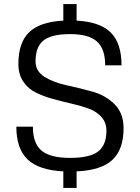

<svg xmlns="http://www.w3.org/2000/svg" viewBox="-20 -820 685 940"><path d="M290 100V19Q170 13 115 -39.5Q60 -92 60 -200H141Q141 -118 183.5 -82.5Q226 -47 323 -47Q419 -47 460 -78Q501 -109 501 -180Q501 -220 477 -247Q453 -274 415 -288Q377 -302 331 -312.5Q285 -323 239.5 -335.5Q194 -348 156 -366.5Q118 -385 94 -420.5Q70 -456 70 -507Q70 -611 122.5 -662Q175 -713 290 -719V-800H355V-719Q470 -713 522.5 -660.5Q575 -608 575 -500H495Q495 -581 454.5 -617Q414 -653 323 -653Q232 -653 193 -622Q154 -591 154 -520Q154 -471 198.5 -443.5Q243 -416 306 -402.5Q369 -389 432.5 -371.5Q496 -354 540.5 -310Q585 -266 585 -193Q585 -88 530 -37Q475 14 355 19V100Z"/></svg>

Font: Fivo Sans
Style: Regular
Weight: 400
Designer: Alexander Slobzheninov
Foundry: Alexander Slobzheninov
Version: 1.0